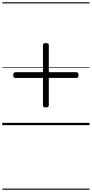

<svg xmlns="http://www.w3.org/2000/svg" viewBox="-20 -1095 803 1680"><path d="M380 -155Q368 -155 362 -159.5Q356 -164 356 -174V-699Q356 -709 362 -713.5Q368 -718 380 -718Q394 -718 400.5 -713.5Q407 -709 407 -699V-174Q407 -164 400.5 -159.5Q394 -155 380 -155ZM114 -413Q105 -413 100.5 -419Q96 -425 96 -437Q96 -463 114 -463H649Q658 -463 662.5 -456.5Q667 -450 667 -437Q667 -413 649 -413ZM0 555H763V565H0ZM0 -20H763V0H0ZM0 -505H763V-500H0ZM0 -1075H763V-1065H0Z"/></svg>

Font: Playwrite AR Guides
Style: Regular
Weight: 400
Designer: Veronika Burian, José Scaglione
Foundry: TypeTogether
Version: Version 1.003